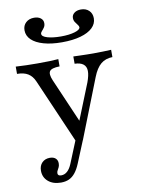

<svg xmlns="http://www.w3.org/2000/svg" viewBox="-92 -704 711 964"><g transform="rotate(-10 263.5 -221.5)"><path d="M250 7.3 106.5 -323.4Q94.4 -351.6 73 -364.9Q51.6 -378.2 16.9 -378.2V-415.3Q46 -413.7 71.4 -412.9Q96.8 -412.1 127.4 -412.1Q163.7 -412.1 189.1 -412.9Q214.5 -413.7 233.9 -415.3V-378.2Q192.7 -377.4 183.1 -363.3Q173.4 -349.2 187.9 -315.3L291.1 -76.6L277.4 -75L357.3 -274.2Q370.2 -308.9 369.8 -331.5Q369.4 -354 354.4 -365.7Q339.5 -377.4 310.5 -378.2V-415.3Q332.3 -414.5 347.6 -414.1Q362.9 -413.7 377.8 -413.3Q392.7 -412.9 411.3 -412.9Q437.1 -412.9 461.3 -413.7Q485.5 -414.5 503.2 -415.3V-378.2Q467.7 -377.4 444 -357.7Q420.2 -337.9 403.2 -294.4L284.7 7.3ZM140.3 197.6Q100 197.6 75.4 176.6Q50.8 155.6 50.8 121.8Q50.8 96 66.1 80.6Q81.5 65.3 105.6 65.3Q124.2 65.3 134.7 74.6Q145.2 83.9 145.2 100Q145.2 111.3 141.5 119.4Q137.9 127.4 133.9 133.9Q129.8 140.3 129.8 148.4Q129.8 162.1 147.6 162.1Q164.5 162.1 178.2 150Q191.9 137.9 201.6 114.5L254 -13.7L284.7 6.5L238.7 118.5Q227.4 146 213.3 163.7Q199.2 181.5 181.5 189.5Q163.7 197.6 140.3 197.6ZM267.7 -495.2Q213.7 -495.2 174.2 -506.5Q134.7 -517.7 113.3 -538.3Q91.9 -558.9 91.9 -587.1Q91.9 -611.3 108.1 -626.2Q124.2 -641.1 150 -641.1Q170.2 -641.1 183.1 -631.5Q196 -621.8 196 -605.6Q196 -592.7 189.9 -583.9Q183.9 -575 177.4 -568.1Q171 -561.3 171 -554.8Q171 -541.1 198.4 -533.1Q225.8 -525 267.7 -525Q309.7 -525 337.9 -533.5Q366.1 -541.9 366.1 -554.8Q366.1 -560.5 360.1 -567.7Q354 -575 348 -584.3Q341.9 -593.5 341.9 -605.6Q341.9 -621 354.8 -631Q367.7 -641.1 388.7 -641.1Q413.7 -641.1 429.4 -626.2Q445.2 -611.3 445.2 -586.3Q445.2 -558.9 423.8 -538.3Q402.4 -517.7 362.5 -506.5Q322.6 -495.2 267.7 -495.2Z"/></g></svg>

Font: Playfair 9pt Light
Style: Regular
Weight: 300
Designer: Claus Eggers Sørensen
Foundry: Claus Eggers Sørensen
Version: Version 2.001;gftools[0.9.30]